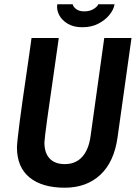

<svg xmlns="http://www.w3.org/2000/svg" viewBox="-20 -863 633 895"><path d="M282 12Q176 12 117.5 -36Q59 -84 59 -176Q59 -186 62.5 -218.5Q66 -251 72 -297.5Q78 -344 85.5 -396.5Q93 -449 100.5 -500Q108 -551 114 -593Q120 -635 123.5 -660.5Q127 -686 127 -686H254Q254 -686 250.5 -661Q247 -636 241 -594.5Q235 -553 228 -503Q221 -453 213.5 -402Q206 -351 200 -307.5Q194 -264 190.5 -234.5Q187 -205 187 -199Q187 -150 211.5 -124Q236 -98 282 -98Q332 -98 362.5 -131Q393 -164 402 -227L466 -686H593L528 -223Q512 -108 447.5 -48Q383 12 282 12ZM364 -736Q323 -736 295.5 -752.5Q268 -769 255.5 -793.5Q243 -818 247 -843H319Q320 -833 334 -821.5Q348 -810 373 -810Q399 -810 417 -821.5Q435 -833 438 -843H514Q510 -818 490 -793.5Q470 -769 438 -752.5Q406 -736 364 -736Z"/></svg>

Font: Archivo Narrow
Style: Bold Italic
Weight: 700
Italic angle: -8°
Designer: Hector Gatti
Foundry: Omnibus-Type
Version: Version 3.002